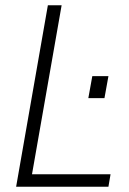

<svg xmlns="http://www.w3.org/2000/svg" viewBox="-20 -706 489 726"><path d="M41 0 161 -686H213L101 -47H398L390 0ZM314 -335 329 -418H390L375 -335Z"/></svg>

Font: Archivo SemiCondensed Thin
Style: Italic
Weight: 250
Width: 4
Italic angle: -10°
Designer: Hector Gatti
Foundry: Omnibus-Type
Version: Version 2.001